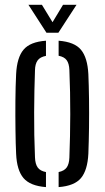

<svg xmlns="http://www.w3.org/2000/svg" viewBox="-20 -777 438 804"><path d="M47.5 -133Q45.5 -174 44.8 -233.2Q44 -292.5 44.5 -354.5Q45 -416.5 47.5 -466.5Q51 -536.5 78.8 -569.2Q106.5 -602 172.5 -606.5V-543Q148 -538.5 137.5 -524Q127 -509.5 126.5 -482.5Q123.5 -402.5 123 -306.5Q122.5 -210.5 126.5 -118Q127.5 -90 138 -75.5Q148.5 -61 172.5 -56.5V6.5Q106.5 1.5 78.5 -31.2Q50.5 -64 47.5 -133ZM225.5 6.5V-56.5Q249.5 -61.5 259.5 -76Q269.5 -90.5 270.5 -116.5Q274 -207 274.2 -298.2Q274.5 -389.5 270.5 -484Q269.5 -511 259.2 -525Q249 -539 225.5 -543.5V-606.5Q292 -601.5 319.2 -568.5Q346.5 -535.5 350 -466.5Q352 -421 352.8 -362.5Q353.5 -304 352.8 -244Q352 -184 350 -133Q346.5 -64 319 -31.2Q291.5 1.5 225.5 6.5ZM174.5 -640 99 -757H155.5L200 -684L244 -757H300.5L224.5 -640Z"/></svg>

Font: Big Shoulders Stencil Text
Style: Regular
Weight: 400
Designer: Patric King
Foundry: XO Type Co
Version: Version 1.000